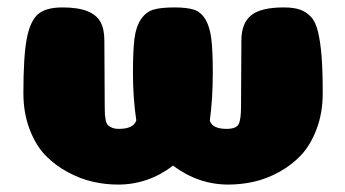

<svg xmlns="http://www.w3.org/2000/svg" viewBox="-20 -497 930 517"><path d="M590 -150Q616 -150 622.5 -162.5Q629 -175 629 -209L630 -388Q630 -434 656 -455.5Q682 -477 744 -477Q771 -477 788 -471Q805 -465 817.5 -451.5Q830 -438 836.5 -410.5Q843 -383 846 -344.5Q849 -306 849 -246Q849 -193 832.5 -149.5Q816 -106 790.5 -79Q765 -52 731 -33.5Q697 -15 663 -7.5Q629 0 595 0Q514 0 446 -51Q379 0 298 0Q264 0 230.5 -7.5Q197 -15 162.5 -33.5Q128 -52 102 -79Q76 -106 59.5 -149.5Q43 -193 43 -246Q43 -345 52 -392.5Q61 -440 82 -458.5Q103 -477 148 -477Q190 -477 215 -467Q240 -457 250.5 -438Q261 -419 261 -388L262 -210Q262 -195 262.5 -188.5Q263 -182 265 -172.5Q267 -163 271 -159.5Q275 -156 282 -153Q289 -150 300 -150Q340 -150 347 -173Q338 -233 338 -302Q338 -360 342 -392.5Q346 -425 359.5 -445Q373 -465 393 -471Q413 -477 450 -477Q483 -477 502 -471Q521 -465 533 -445Q545 -425 549 -392.5Q553 -360 553 -302Q553 -232 545 -172Q552 -150 590 -150Z"/></svg>

Font: Coiny 2.0
Style: Regular
Weight: 400
Version: Version 1.001 July 11, 2018